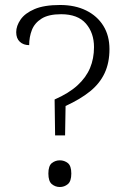

<svg xmlns="http://www.w3.org/2000/svg" viewBox="-20 -744 520 770"><path d="M201 -201 199 -345Q256 -370 290.5 -401.5Q325 -433 341 -471Q357 -509 357 -555Q357 -612 324.5 -649.5Q292 -687 225 -687Q175 -687 147 -669.5Q119 -652 108 -624Q97 -596 97 -563Q74 -563 59.5 -576.5Q45 -590 45 -615Q45 -640 62.5 -665.5Q80 -691 118.5 -707.5Q157 -724 221 -724Q281 -724 325.5 -702Q370 -680 394.5 -640.5Q419 -601 419 -547Q419 -492 399.5 -450.5Q380 -409 341 -377.5Q302 -346 243 -319L241 -201ZM220 6Q202 6 188 -5.5Q174 -17 174 -48Q174 -79 188 -90Q202 -101 220 -101Q238 -101 252 -90Q266 -79 266 -48Q266 -17 252 -5.5Q238 6 220 6Z"/></svg>

Font: Noto Serif Gujarati Light
Style: Regular
Weight: 300
Version: Version 2.102